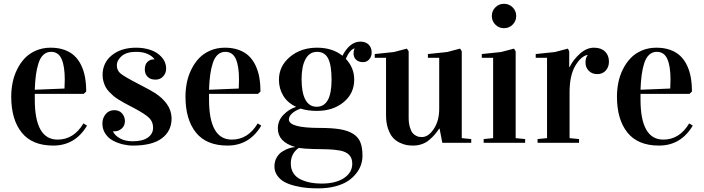

<svg xmlns="http://www.w3.org/2000/svg" viewBox="-20 -758 3734 1019"><path d="M437.5 -272 424.3 -259.8H164.6V-230Q164.6 -17.1 285.6 -17.1Q371.6 -17.1 422.9 -103L441.9 -91.3Q378.9 14.6 262.7 14.6Q150.4 14.6 95 -54.7Q39.6 -124 39.6 -245.1Q39.6 -283.2 46.9 -319.6Q54.2 -356 70.8 -389.6Q87.4 -423.3 111.3 -448.7Q135.3 -474.1 170.7 -489.5Q206.1 -504.9 249 -504.9Q289.6 -504.9 321.8 -493.4Q354 -481.9 375.5 -461.4Q397 -440.9 411.1 -411.4Q425.3 -381.8 431.4 -347.4Q437.5 -313 437.5 -272ZM251 -482.9Q227.5 -482.9 210.7 -467.5Q193.8 -452.1 184.6 -423.3Q175.3 -394.5 170.7 -360.6Q166 -326.7 164.6 -281.7L322.3 -288.1Q323.7 -313 323.7 -335.9Q323.7 -406.7 306.9 -444.8Q290 -482.9 251 -482.9Z M683.6 -8.3Q737.3 -8.3 764.9 -28.1Q792.5 -47.9 792.5 -80.1Q792.5 -111.3 772.2 -131.6Q752 -151.9 693.8 -183.1Q686 -187 666.7 -197.3Q647.5 -207.5 637.5 -212.9Q627.4 -218.3 609.9 -229.2Q592.3 -240.2 582.5 -248.5Q572.8 -256.8 560.1 -270Q547.4 -283.2 540.8 -295.7Q534.2 -308.1 529.3 -324.7Q524.4 -341.3 524.4 -359.4Q524.4 -425.3 574 -465.1Q623.5 -504.9 702.6 -504.9Q743.7 -504.9 779.1 -492.9Q814.5 -481 838.1 -454.8Q861.8 -428.7 861.8 -393.6Q861.8 -370.6 846.4 -353Q831.1 -335.4 805.2 -335.4Q777.8 -335.4 763.2 -350.6Q748.5 -365.7 748.5 -389.2Q748.5 -415.5 762.2 -429.2Q775.9 -442.9 795.4 -442.9H799.8V-443.8Q788.1 -460.4 763.2 -471.7Q738.3 -482.9 702.6 -482.9Q651.9 -482.9 626 -460.7Q600.1 -438.5 600.1 -410.6Q600.1 -383.8 620.6 -367.2Q641.1 -350.6 711.9 -314Q781.2 -278.3 803.7 -263.7Q884.8 -209.5 890.1 -139.6Q890.6 -134.3 890.6 -128.9Q890.6 -63 839.4 -24.2Q788.1 14.6 685.5 14.6Q658.7 14.6 631.6 8.1Q604.5 1.5 579.6 -11.7Q554.7 -24.9 539.1 -48.6Q523.4 -72.3 523.4 -102.5Q523.4 -131.3 540.8 -152.3Q558.1 -173.3 586.9 -173.3Q611.8 -173.3 627 -157Q642.1 -140.6 643.1 -116.7Q643.1 -90.8 626.2 -75.9Q609.4 -61 587.9 -61Q582 -61 579.6 -61.5V-60.5Q588.9 -39.1 616.5 -23.7Q644 -8.3 683.6 -8.3Z M1362.3 -272 1349.1 -259.8H1089.4V-230Q1089.4 -17.1 1210.4 -17.1Q1296.4 -17.1 1347.7 -103L1366.7 -91.3Q1303.7 14.6 1187.5 14.6Q1075.2 14.6 1019.8 -54.7Q964.4 -124 964.4 -245.1Q964.4 -283.2 971.7 -319.6Q979 -356 995.6 -389.6Q1012.2 -423.3 1036.1 -448.7Q1060.1 -474.1 1095.5 -489.5Q1130.9 -504.9 1173.8 -504.9Q1214.4 -504.9 1246.6 -493.4Q1278.8 -481.9 1300.3 -461.4Q1321.8 -440.9 1335.9 -411.4Q1350.1 -381.8 1356.2 -347.4Q1362.3 -313 1362.3 -272ZM1175.8 -482.9Q1152.3 -482.9 1135.5 -467.5Q1118.7 -452.1 1109.4 -423.3Q1100.1 -394.5 1095.5 -360.6Q1090.8 -326.7 1089.4 -281.7L1247.1 -288.1Q1248.5 -313 1248.5 -335.9Q1248.5 -406.7 1231.7 -444.8Q1214.8 -482.9 1175.8 -482.9Z M1662.6 -504.9Q1743.7 -504.9 1797.4 -462.4Q1836.9 -537.1 1892.6 -537.1Q1920.9 -537.1 1936.8 -521Q1952.6 -504.9 1952.6 -480Q1952.6 -458 1939.7 -443.1Q1926.8 -428.2 1906.7 -428.2Q1884.3 -428.2 1870.4 -440.7Q1856.4 -453.1 1856.4 -475.1Q1856.4 -490.2 1861.8 -499V-501Q1849.1 -498.5 1836.7 -483.2Q1824.2 -467.8 1815.4 -445.8Q1859.9 -398.4 1859.9 -335.4Q1859.9 -262.2 1803.7 -215.8Q1747.6 -169.4 1661.6 -169.4Q1613.8 -169.4 1575.7 -181.6Q1546.4 -171.4 1529.8 -156Q1513.2 -140.6 1513.2 -124Q1513.2 -79.1 1675.3 -79.1Q1742.2 -79.1 1784.7 -72Q1827.1 -64.9 1854.5 -47.6Q1881.8 -30.3 1892.8 -2.4Q1903.8 25.4 1903.8 68.8Q1903.8 92.3 1896.2 115.7Q1888.7 139.2 1870.8 162.1Q1853 185.1 1826.7 202.6Q1800.3 220.2 1759.5 231Q1718.8 241.7 1668.5 241.7Q1638.2 241.7 1609.6 239.3Q1581.1 236.8 1548.3 229Q1515.6 221.2 1491.9 209Q1468.3 196.8 1452.4 175Q1436.5 153.3 1436.5 125Q1436.5 98.1 1449 77.1Q1461.4 56.2 1480 45.2Q1498.5 34.2 1515.4 28.6Q1532.2 22.9 1545.4 22.9V22Q1454.6 -5.4 1454.6 -76.2Q1454.6 -118.7 1485.1 -149.4Q1515.6 -180.2 1550.8 -190.4V-191.4Q1506.3 -211.9 1483.4 -249.8Q1460.4 -287.6 1460.4 -334.5Q1460.4 -407.2 1518.8 -456.1Q1577.1 -504.9 1662.6 -504.9ZM1849.6 110.8Q1849.6 80.6 1832.5 63.5Q1815.4 46.4 1783.4 40.8Q1751.5 35.2 1718.8 34.4Q1686 33.7 1640.6 32.7Q1595.2 31.7 1565.4 26.9L1564.9 27.3Q1523.4 57.1 1523.4 109.9Q1523.4 140.1 1537.8 161.9Q1552.2 183.6 1576.9 194.8Q1601.6 206.1 1628.4 211.2Q1655.3 216.3 1686.5 216.3Q1761.7 216.3 1805.7 187Q1849.6 157.7 1849.6 110.8ZM1660.6 -191.4Q1739.7 -191.4 1739.7 -334.5Q1739.7 -411.6 1721.7 -447.3Q1703.6 -482.9 1662.6 -482.9Q1623 -482.9 1601.8 -444.8Q1580.6 -406.7 1580.6 -337.4Q1580.6 -266.6 1600.8 -229Q1621.1 -191.4 1660.6 -191.4Z M2327.6 0 2313 -75.2H2311Q2298.3 -56.6 2287.1 -43.7Q2275.9 -30.8 2258.8 -15.9Q2241.7 -1 2219.5 6.8Q2197.3 14.6 2171.9 14.6Q2154.3 14.6 2137.7 11.7Q2121.1 8.8 2100.3 -1.2Q2079.6 -11.2 2064.7 -28.1Q2049.8 -44.9 2039.3 -75.4Q2028.8 -106 2028.8 -147V-451.2H1968.8V-471.2L2070.8 -481.9L2139.6 -500L2148.9 -485.8V-133.3Q2148.9 -104.5 2155 -84Q2161.1 -63.5 2168.7 -53.5Q2176.3 -43.5 2187.7 -37.8Q2199.2 -32.2 2205.6 -31.5Q2211.9 -30.8 2219.7 -30.8Q2253.9 -30.8 2282.5 -74Q2311 -117.2 2311 -180.2V-451.2H2251V-471.2L2353 -481.9L2421.9 -500L2430.7 -485.8V-24.9L2481 -20V0Z M2716.8 -485.8V-24.9L2767.1 -20V0H2546.9V-20L2597.2 -24.9V-451.2H2537.1V-471.2L2639.2 -481.9L2708 -500ZM2590.3 -673.3Q2590.3 -700.2 2609.1 -719Q2627.9 -737.8 2654.8 -737.8Q2681.6 -737.8 2700.7 -719Q2719.7 -700.2 2719.7 -673.3Q2719.7 -646.5 2700.9 -627.4Q2682.1 -608.4 2654.8 -608.4Q2627.9 -608.4 2609.1 -627.2Q2590.3 -646 2590.3 -673.3Z M3098.1 -463.9V-466.8Q3062.5 -459 3032.7 -408Q3002.9 -356.9 3002.9 -268.1V-24.9L3053.2 -20V0H2833V-20L2883.3 -24.9V-451.2H2823.2V-471.2L2925.3 -481.9L2994.1 -500L3001 -485.8V-401.9H3002.9Q3022.5 -441.4 3057.9 -473.1Q3093.3 -504.9 3132.3 -504.9Q3169.9 -504.9 3190.9 -484.6Q3211.9 -464.4 3211.9 -430.7Q3211.9 -402.8 3195.1 -383.8Q3178.2 -364.7 3150.4 -364.7Q3121.6 -364.7 3104.5 -382.6Q3087.4 -400.4 3087.4 -425.8Q3087.4 -451.2 3098.1 -463.9Z M3652.3 -272 3639.2 -259.8H3379.4V-230Q3379.4 -17.1 3500.5 -17.1Q3586.4 -17.1 3637.7 -103L3656.7 -91.3Q3593.8 14.6 3477.5 14.6Q3365.2 14.6 3309.8 -54.7Q3254.4 -124 3254.4 -245.1Q3254.4 -283.2 3261.7 -319.6Q3269 -356 3285.6 -389.6Q3302.2 -423.3 3326.2 -448.7Q3350.1 -474.1 3385.5 -489.5Q3420.9 -504.9 3463.9 -504.9Q3504.4 -504.9 3536.6 -493.4Q3568.8 -481.9 3590.3 -461.4Q3611.8 -440.9 3626 -411.4Q3640.1 -381.8 3646.2 -347.4Q3652.3 -313 3652.3 -272ZM3465.8 -482.9Q3442.4 -482.9 3425.5 -467.5Q3408.7 -452.1 3399.4 -423.3Q3390.1 -394.5 3385.5 -360.6Q3380.9 -326.7 3379.4 -281.7L3537.1 -288.1Q3538.6 -313 3538.6 -335.9Q3538.6 -406.7 3521.7 -444.8Q3504.9 -482.9 3465.8 -482.9Z"/></svg>

Font: VidalokaRegular
Style: Regular
Weight: 400
Designer: Cyreal (www.cyreal.org)
Foundry: Cyreal (www.cyreal.org)
Version: Version 1.000